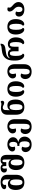

<svg xmlns="http://www.w3.org/2000/svg" viewBox="2623 -3436 1066 6352"><g transform="rotate(-90 3156.0 -260.0)"><path d="M298 13C459 13 550 -83 550 -269V-546C550 -697 455 -773 301 -773C169 -773 73 -722 73 -652C73 -621 95 -588 150 -588C171 -588 196 -591 219 -598C214 -609 213 -622 213 -633C213 -678 244 -712 301 -712C364 -712 396 -668 396 -603V-568C396 -538 397 -487 400 -456H395C366 -500 323 -532 249 -532C110 -532 47 -431 47 -270C47 -85 134 13 298 13ZM298 -50C226 -50 201 -119 201 -261C201 -386 226 -459 295 -459C377 -459 396 -372 396 -262C396 -118 377 -50 298 -50Z M956 13C1118 13 1209 -83 1209 -259V-560C1209 -701 1151 -773 1028 -773C968 -773 925 -751 905 -705H901C881 -751 833 -773 777 -773C681 -773 624 -727 624 -654C624 -595 663 -565 709 -565C728 -565 747 -569 763 -574C759 -585 754 -608 754 -638C754 -689 768 -716 795 -716C827 -716 837 -688 837 -635V-586H968V-635C968 -683 979 -714 1011 -714C1043 -714 1055 -683 1055 -631V-548C1055 -518 1056 -467 1058 -436H1053C1025 -480 982 -512 907 -512C768 -512 706 -411 706 -260C706 -85 792 13 956 13ZM957 -50C885 -50 859 -119 859 -251C859 -366 885 -439 954 -439C1036 -439 1055 -352 1055 -252C1055 -118 1036 -50 957 -50Z M1554 253C1714 253 1812 148 1812 23C1812 -102 1729 -167 1636 -184V-189C1729 -211 1792 -275 1792 -364C1792 -463 1696 -549 1553 -549C1425 -549 1321 -474 1321 -387C1321 -333 1358 -291 1415 -291C1436 -291 1458 -296 1482 -305C1472 -334 1468 -350 1468 -384C1468 -434 1498 -486 1553 -486C1613 -486 1639 -429 1639 -356C1639 -275 1613 -219 1544 -219H1504V-152H1544C1618 -152 1657 -94 1657 25C1657 134 1623 190 1554 190C1487 190 1453 133 1453 57C1453 6 1461 -23 1479 -58C1455 -72 1433 -78 1412 -78C1347 -78 1300 -19 1300 47C1300 169 1398 253 1554 253Z M2142 253C2315 253 2389 148 2389 0V-311C2389 -459 2292 -549 2149 -549C2022 -549 1918 -471 1918 -375C1918 -310 1959 -261 2018 -261C2038 -261 2061 -266 2084 -275C2071 -306 2065 -336 2065 -371C2065 -432 2095 -486 2149 -486C2210 -486 2236 -429 2236 -329V5C2236 136 2210 190 2142 190C2074 190 2050 133 2050 45C2050 -18 2063 -55 2081 -90C2058 -104 2035 -110 2015 -110C1948 -110 1897 -42 1897 36C1897 169 1985 253 2142 253Z M2788 13C2952 13 3039 -85 3039 -270C3039 -449 2977 -549 2838 -549C2763 -549 2720 -517 2692 -473H2686C2689 -505 2690 -550 2690 -573V-603C2690 -668 2722 -702 2772 -702C2806 -702 2829 -692 2852 -678C2875 -665 2901 -654 2933 -654C2963 -654 2998 -671 2998 -718C2998 -747 2982 -764 2958 -773C2938 -751 2913 -747 2888 -747C2870 -747 2854 -749 2836 -753C2813 -759 2789 -762 2755 -762C2631 -762 2536 -697 2536 -552V-269C2536 -83 2627 13 2788 13ZM2788 -50C2709 -50 2690 -118 2690 -262C2690 -389 2709 -476 2791 -476C2860 -476 2886 -403 2886 -261C2886 -119 2860 -50 2788 -50Z M3298 9C3338 9 3351 -12 3351 -44C3307 -61 3289 -136 3289 -268C3289 -411 3320 -486 3388 -486C3456 -486 3488 -412 3488 -268C3488 -139 3472 -61 3427 -44C3427 -12 3439 9 3472 9C3575 9 3643 -114 3643 -270C3643 -455 3549 -549 3390 -549C3224 -549 3133 -454 3133 -270C3133 -114 3206 9 3298 9Z M3961 253C4134 253 4208 148 4208 0V-311C4208 -459 4111 -549 3968 -549C3841 -549 3737 -471 3737 -375C3737 -310 3778 -261 3837 -261C3857 -261 3880 -266 3903 -275C3890 -306 3884 -336 3884 -371C3884 -432 3914 -486 3968 -486C4029 -486 4055 -429 4055 -329V5C4055 136 4029 190 3961 190C3893 190 3869 133 3869 45C3869 -18 3882 -55 3900 -90C3877 -104 3854 -110 3834 -110C3767 -110 3716 -42 3716 36C3716 169 3804 253 3961 253Z M4500 9C4542 9 4555 -12 4555 -44C4505 -60 4482 -134 4482 -269C4482 -390 4498 -468 4564 -468C4617 -468 4637 -423 4637 -315V-179H4786V-315C4786 -423 4804 -468 4858 -468C4917 -468 4941 -398 4941 -269C4941 -136 4917 -61 4869 -44C4869 -12 4887 9 4923 9C5019 9 5096 -112 5096 -269C5096 -425 5012 -533 4874 -533C4793 -533 4737 -492 4714 -429H4709C4687 -492 4631 -533 4551 -533C4498 -533 4439 -509 4406 -461H4403C4427 -553 4491 -586 4656 -605C4806 -622 4886 -644 4887 -773H4838C4827 -748 4775 -741 4662 -731C4426 -708 4329 -568 4329 -343V-285C4329 -112 4407 9 4500 9Z M5355 9C5395 9 5408 -12 5408 -44C5364 -61 5346 -136 5346 -268C5346 -411 5377 -486 5445 -486C5513 -486 5545 -412 5545 -268C5545 -139 5529 -61 5484 -44C5484 -12 5496 9 5529 9C5632 9 5700 -114 5700 -270C5700 -455 5606 -549 5447 -549C5281 -549 5190 -454 5190 -270C5190 -114 5263 9 5355 9Z M6022 13C6160 13 6264 -60 6264 -179C6264 -280 6201 -330 6149 -376C6111 -408 6079 -438 6079 -482C6079 -499 6083 -515 6090 -531C6076 -542 6056 -549 6027 -549C5979 -549 5950 -520 5950 -474C5950 -409 5992 -367 6033 -327C6072 -289 6109 -248 6109 -174C6109 -96 6081 -50 6022 -50C5964 -50 5933 -95 5933 -169C5933 -206 5938 -233 5951 -261C5931 -273 5906 -281 5883 -281C5827 -281 5783 -233 5783 -167C5783 -67 5861 13 6022 13Z"/></g></svg>

Font: Noto Serif Georgian Bold
Style: Regular
Weight: 700
Designer: Monotype Design Team, Akaki Razmadze
Foundry: Google LLC
Version: Version 2.003